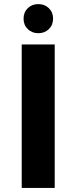

<svg xmlns="http://www.w3.org/2000/svg" viewBox="-20 -917 373 937"><path d="M86 -700H247V0H86ZM95 -826Q95 -857 115.5 -877Q136 -897 167 -897Q198 -897 218.5 -877Q239 -857 239 -826Q239 -795 218.5 -775Q198 -755 167 -755Q136 -755 115.5 -775Q95 -795 95 -826Z"/></svg>

Font: Sarabun ExtraBold
Style: Regular
Weight: 800
Version: Version 1.000; ttfautohint (v1.6)